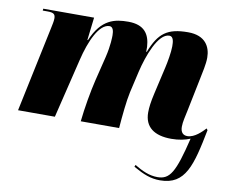

<svg xmlns="http://www.w3.org/2000/svg" viewBox="-83 -652 1187 986"><g transform="rotate(10 511.0 -159.0)"><path d="M830 8C869 8 902 1 928 -10C884 172 859 214 794 214C751 214 713 196 673 172L669 182C724 213 761 228 810 228C943 228 969 120 1006 -68L1000 -76C983 -58 947 -20 909 -20C888 -20 873 -32 873 -63C873 -89 881 -117 888 -152L922 -319C929 -355 940 -399 940 -434C940 -490 912 -546 821 -546C714 -546 669 -513 629 -410H626V-436C622 -501 593 -546 509 -546C439 -546 370 -533 321 -417H318L332 -536H67L66 -526H91C124 -526 132 -518 132 -496C132 -481 127 -462 124 -446L30 0H222L297 -309C321 -410 364 -507 418 -507C436 -507 441 -486 441 -463C441 -456 441 -410 426 -348L395 -222C380 -161 364 -68 357 0H557C562 -65 570 -145 580 -190L606 -303C626 -388 671 -512 729 -512C751 -512 753 -484 753 -460C753 -429 743 -375 737 -349L704 -205C694 -161 690 -132 690 -105C690 -29 741 8 830 8Z"/></g></svg>

Font: Noto Serif Display Black
Style: Italic
Weight: 900
Italic angle: -12°
Designer: Monotype Design Team
Foundry: Monotype Imaging Inc.
Version: Version 2.009